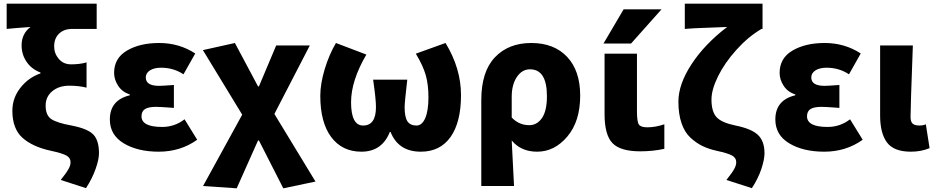

<svg xmlns="http://www.w3.org/2000/svg" viewBox="-20 -819 5129 1054"><path d="M452.1 213.9 313.5 168.9Q316.4 165 323.7 155.3Q331.1 145.5 333.5 142.6Q335.9 139.6 341.8 131.3Q347.7 123 349.6 119.6Q351.6 116.2 355.5 109.9Q359.4 103.5 360.8 99.6Q362.3 95.7 364.3 90.3Q366.2 85 366.7 80.1Q367.2 75.2 367.2 70.3Q367.2 47.9 345.2 35.2Q323.2 22.5 259.8 8.8Q159.2 -12.7 103.5 -62.5Q47.9 -112.3 47.9 -210.9Q47.9 -281.2 92.3 -337.4Q136.7 -393.6 202.1 -416V-420.9Q153.3 -439.5 126 -479.5Q98.6 -519.5 98.6 -570.3Q98.6 -633.8 147.5 -670.9Q51.8 -664.1 16.6 -660.2V-798.8H510.7V-660.2H376Q331.1 -660.2 304.2 -634.3Q277.3 -608.4 277.3 -564.5Q277.3 -525.4 302.7 -495.6Q328.1 -465.8 370.1 -465.8Q419.9 -465.8 455.1 -476.6V-337.9Q412.1 -348.6 360.4 -348.6Q303.7 -348.6 267.1 -318.4Q230.5 -288.1 230.5 -239.3Q230.5 -186.5 261.2 -165.5Q292 -144.5 373 -129.9Q462.9 -112.3 493.2 -79.6Q523.4 -46.9 523.4 22.5Q523.4 55.7 504.9 108.4Q486.3 161.1 452.1 213.9Z M851.6 13.7Q735.4 13.7 659.2 -32.2Q583 -78.1 583 -163.1Q583 -269.5 692.4 -295.9V-300.8Q651.4 -313.5 628.9 -347.7Q606.4 -381.8 606.4 -418.9Q606.4 -500 677.2 -541.5Q748 -583 853.5 -583Q963.9 -583 1051.8 -525.4L987.3 -411.1Q932.6 -447.3 864.3 -447.3Q826.2 -447.3 803.2 -432.6Q780.3 -418 780.3 -393.6Q780.3 -347.7 853.5 -347.7Q869.1 -347.7 934.6 -352.5V-226.6Q923.8 -227.5 903.3 -229Q882.8 -230.5 866.2 -231.4Q849.6 -232.4 835.9 -232.4Q794.9 -232.4 775.9 -220.2Q756.8 -208 756.8 -180.7Q756.8 -122.1 870.1 -122.1Q938.5 -122.1 993.2 -164.1L1062.5 -51.8Q970.7 13.7 851.6 13.7Z M1279.3 214.8 1094.7 202.1 1309.6 -189.5 1093.8 -543.9 1269.5 -583 1396.5 -344.7H1401.4L1496.1 -569.3H1680.7L1486.3 -193.4L1711.9 177.7L1535.2 214.8L1401.4 -47.9H1396.5Z M1963.9 13.7Q1858.4 13.7 1798.3 -66.4Q1738.3 -146.5 1738.3 -293Q1738.3 -359.4 1762.7 -439.9Q1787.1 -520.5 1824.2 -583L1991.2 -519.5Q1907.2 -376 1907.2 -257.8Q1907.2 -129.9 1973.6 -129.9Q2043.9 -129.9 2043.9 -231.4Q2043.9 -274.4 2028.3 -381.8H2215.8Q2201.2 -255.9 2201.2 -231.4Q2201.2 -175.8 2216.8 -152.8Q2232.4 -129.9 2266.6 -129.9Q2296.9 -129.9 2314.5 -170.9Q2332 -211.9 2332 -285.2Q2332 -353.5 2317.4 -405.8Q2302.7 -458 2262.7 -524.4L2425.8 -583Q2510.7 -443.4 2510.7 -296.9Q2510.7 -148.4 2453.6 -67.4Q2396.5 13.7 2290 13.7Q2167 13.7 2124 -94.7H2120.1Q2077.1 13.7 1963.9 13.7Z M2622.1 202.1V-269.5Q2622.1 -425.8 2696.8 -504.4Q2771.5 -583 2896.5 -583Q3021.5 -583 3093.3 -506.8Q3165 -430.7 3165 -293.9Q3165 -153.3 3094.7 -69.8Q3024.4 13.7 2928.7 13.7Q2839.8 13.7 2789.1 -47.9Q2793.9 38.1 2801.8 202.1ZM2885.7 -131.8Q2927.7 -131.8 2955.1 -170.9Q2982.4 -210 2982.4 -291Q2982.4 -438.5 2889.6 -438.5Q2845.7 -438.5 2817.4 -396.5Q2789.1 -354.5 2789.1 -287.1V-173.8Q2829.1 -131.8 2885.7 -131.8Z M3403.3 -767.6H3611.3L3444.3 -580.1H3293ZM3476.6 -209Q3476.6 -150.4 3487.3 -135.3Q3498 -120.1 3533.2 -120.1Q3578.1 -120.1 3627 -136.7V-2Q3564.5 11.7 3494.1 11.7Q3385.7 11.7 3342.3 -33.2Q3298.8 -78.1 3298.8 -192.4V-524.4H3476.6Z M4107.4 213.9 3967.8 168.9Q3970.7 165 3978 155.3Q3985.4 145.5 3987.8 142.6Q3990.2 139.6 3996.1 131.3Q4002 123 4003.9 119.6Q4005.9 116.2 4009.8 109.9Q4013.7 103.5 4015.1 99.6Q4016.6 95.7 4018.6 90.3Q4020.5 85 4021 80.1Q4021.5 75.2 4021.5 70.3Q4021.5 47.9 3999.5 35.2Q3977.5 22.5 3914.1 8.8Q3870.1 -1 3835.9 -17.6Q3801.8 -34.2 3770 -63.5Q3738.3 -92.8 3721.2 -143.1Q3704.1 -193.4 3704.1 -260.7Q3704.1 -356.4 3776.4 -466.8Q3848.6 -577.1 3971.7 -670.9Q3960.9 -669.9 3870.6 -667Q3780.3 -664.1 3739.3 -660.2V-798.8H4166V-660.2H4160.2Q4086.9 -617.2 4022.5 -545.4Q3958 -473.6 3921.9 -400.4Q3885.7 -327.1 3885.7 -272.5Q3885.7 -206.1 3913.6 -175.8Q3941.4 -145.5 4017.6 -129.9Q4105.5 -112.3 4141.1 -78.1Q4176.8 -43.9 4176.8 22.5Q4176.8 56.6 4159.2 109.4Q4141.6 162.1 4107.4 213.9Z M4504.9 13.7Q4388.7 13.7 4312.5 -32.2Q4236.3 -78.1 4236.3 -163.1Q4236.3 -269.5 4345.7 -295.9V-300.8Q4304.7 -313.5 4282.2 -347.7Q4259.8 -381.8 4259.8 -418.9Q4259.8 -500 4330.6 -541.5Q4401.4 -583 4506.8 -583Q4617.2 -583 4705.1 -525.4L4640.6 -411.1Q4585.9 -447.3 4517.6 -447.3Q4479.5 -447.3 4456.5 -432.6Q4433.6 -418 4433.6 -393.6Q4433.6 -347.7 4506.8 -347.7Q4522.5 -347.7 4587.9 -352.5V-226.6Q4577.1 -227.5 4556.6 -229Q4536.1 -230.5 4519.5 -231.4Q4502.9 -232.4 4489.3 -232.4Q4448.2 -232.4 4429.2 -220.2Q4410.2 -208 4410.2 -180.7Q4410.2 -122.1 4523.4 -122.1Q4591.8 -122.1 4646.5 -164.1L4715.8 -51.8Q4624 13.7 4504.9 13.7Z M4980.5 13.7Q4886.7 13.7 4849.1 -37.1Q4811.5 -87.9 4811.5 -184.6V-569.3H4991.2Q4978.5 -229.5 4978.5 -177.7Q4978.5 -150.4 4990.2 -140.1Q5002 -129.9 5027.3 -129.9Q5047.9 -129.9 5062.5 -136.7L5083 -5.9Q5037.1 13.7 4980.5 13.7Z"/></svg>

Font: Gen Shin Gothic Heavy
Style: Bold
Weight: 900
Designer: [Source Han Sans]
Ryoko NISHIZUKA  (kana & ideographs); Paul D. Hunt (Latin, Greek & Cyrillic); Wenlong ZHANG  (bopomofo
Version: Version 1.002.20150607